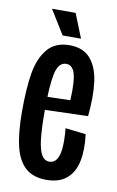

<svg xmlns="http://www.w3.org/2000/svg" viewBox="-80 -715 471 771"><g transform="rotate(10 155.5 -329.5)"><path d="M21.3 -244.3Q21.3 -337 31.8 -399.5Q42.3 -462 73.8 -500Q105.3 -538 163.7 -538Q220 -538 249.5 -503.3Q279 -468.7 286.5 -410.2Q294 -351.7 286 -270.3L81.3 -264.3V-317.7L221.3 -321.3L201.3 -276Q210 -370.3 202 -416.2Q194 -462 163.7 -462Q131.3 -462 121 -412.2Q110.7 -362.3 110.7 -263.3Q110.7 -188.7 115.8 -145.3Q121 -102 132.7 -82.7Q144.3 -63.3 164 -63.3Q183.7 -63.3 194.3 -80.5Q205 -97.7 207.3 -129.3Q209.7 -161 205.3 -207L289 -197.3Q297 -134.7 287.3 -87.8Q277.7 -41 247.3 -15.2Q217 10.7 164.7 10.7Q111.3 10.7 79.8 -17.2Q48.3 -45 34.8 -100.7Q21.3 -156.3 21.3 -244.3ZM68.3 -670H164.7L204 -571.7H129Z"/></g></svg>

Font: Bricolage Grotesque 96pt Condensed ExBd
Style: Regular
Weight: 800
Width: 3
Designer: Mathieu Triay
Foundry: Atelier Triay
Version: Version 1.001;Glyphs 3.2 (3207)